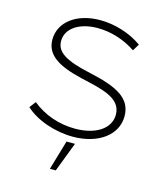

<svg xmlns="http://www.w3.org/2000/svg" viewBox="-106 -605 722 853"><g transform="rotate(15 255.0 -178.0)"><path d="M265 6C381 6 464 -54 464 -141C464 -224 395 -259 267 -287C147 -313 105 -342 105 -392C105 -449 163 -489 248 -489C308 -489 371 -470 424 -434L443 -465C391 -503 318 -526 250 -526C142 -526 66 -469 66 -388C66 -314 131 -280 235 -255C331 -233 425 -216 425 -138C425 -74 361 -31 265 -31C192 -31 122 -55 67 -100L45 -71C97 -23 184 6 265 6ZM204 170H231L283 34H244Z"/></g></svg>

Font: Fixel Display ExtraLight
Style: Regular
Weight: 200
Designer: AlfaBravo + MacPaw
Foundry: Kyrylo Tkachov, Marchela Mozhyna, Serhii Makarenko, Maria Weinstein, Zakhar Kryvoshyya
Version: Version 1.211